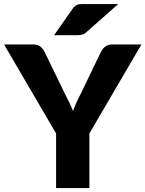

<svg xmlns="http://www.w3.org/2000/svg" viewBox="-34 -954 737 974"><path d="M419.5 -277V0H250.5V-277L-13.5 -728.5H135.5Q157.5 -728.5 170.2 -718.2Q183 -708 191.5 -692L294.5 -480Q307.5 -455 318 -433.2Q328.5 -411.5 336.5 -390.5Q344 -412 353.8 -433.8Q363.5 -455.5 376.5 -480L478.5 -692Q482 -698.5 487 -705Q492 -711.5 498.8 -716.8Q505.5 -722 514.2 -725.2Q523 -728.5 533.5 -728.5H683.5ZM566 -933.5 404.5 -791Q398.5 -785.5 393 -782.5Q387.5 -779.5 381.5 -778Q375.5 -776.5 368.8 -776Q362 -775.5 353.5 -775.5H240.5L335 -910.5Q341 -918.5 346.8 -923.2Q352.5 -928 359.2 -930.2Q366 -932.5 374.8 -933Q383.5 -933.5 395 -933.5Z"/></svg>

Font: Lato 2
Style: Regular
Weight: 900
Designer: Lukasz Dziedzic with Adam Twardoch and Botio Nikoltchev
Foundry: tyPoland Lukasz Dziedzic
Version: Version 2.015; 2015-08-06; http://www.latofonts.com/